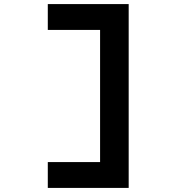

<svg xmlns="http://www.w3.org/2000/svg" viewBox="-20 -820 936 940"><path d="M610 -800H214V-673.5H470V-26.5H214V100H610Z"/></svg>

Font: Melete Medium
Style: Regular
Weight: 500
Width: 6
Designer: Sora Sagano
Foundry: DOT COLON
Version: Version 0.200;FEAKit 1.0